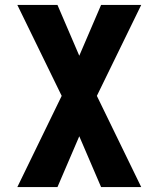

<svg xmlns="http://www.w3.org/2000/svg" viewBox="-20 -755 640 775"><path d="M50 0 229 -368 50 -735H212L300 -530L388 -735H550L371 -368L550 0H388L300 -205L212 0Z"/></svg>

Font: Iosevka Aile Heavy
Style: Regular
Weight: 900
Designer: Belleve Invis
Foundry: Belleve Invis
Version: Version 31.1.0; ttfautohint (v1.8.4)